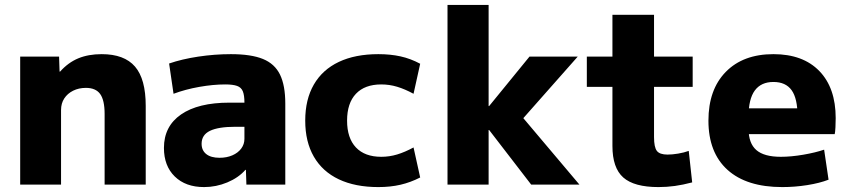

<svg xmlns="http://www.w3.org/2000/svg" viewBox="-20 -750 3444 780"><path d="M62 0V-520H220L222 -459H224Q257 -496 298 -513Q339 -530 393 -530Q485 -530 528.5 -479.5Q572 -429 572 -320V0H405V-287Q405 -343 387 -368Q369 -393 329 -393Q300 -393 277 -381.5Q254 -370 241 -350Q228 -330 228 -303V0Z M809 10Q734 10 690 -33Q646 -76 646 -149Q646 -237 715.5 -285Q785 -333 912 -333H973Q973 -363 966.5 -379Q960 -395 943 -401Q926 -407 895 -407Q846 -407 789.5 -397Q733 -387 685 -369L667 -492Q719 -510 785.5 -520Q852 -530 918 -530Q1000 -530 1048 -510.5Q1096 -491 1117.5 -447Q1139 -403 1139 -329V0H981L979 -60H977Q949 -28 903.5 -9Q858 10 809 10ZM872 -109Q901 -109 924 -119Q947 -129 960 -146.5Q973 -164 973 -186V-235H937Q867 -235 833 -218.5Q799 -202 799 -166Q799 -139 818 -124Q837 -109 872 -109Z M1517 10Q1423 10 1356.5 -21.5Q1290 -53 1255 -113.5Q1220 -174 1220 -260Q1220 -346 1255 -406.5Q1290 -467 1356.5 -498.5Q1423 -530 1517 -530Q1566 -530 1607 -521Q1648 -512 1687 -491L1660 -369Q1625 -388 1593.5 -397.5Q1562 -407 1529 -407Q1462 -407 1426 -369Q1390 -331 1390 -260Q1390 -189 1426 -151Q1462 -113 1529 -113Q1562 -113 1593.5 -122.5Q1625 -132 1660 -151L1687 -29Q1648 -9 1607 0.5Q1566 10 1517 10Z M1798 0V-730H1965V-319H1967L2131 -520H2327L2106 -270L2334 0H2138L1967 -222H1965V0Z M2655 10Q2556 10 2512 -29Q2468 -68 2468 -157V-397H2364V-520H2468V-690H2637V-520H2794V-397H2637V-193Q2637 -152 2648.5 -137Q2660 -122 2692 -122Q2711 -122 2735 -126Q2759 -130 2778 -137L2792 -9Q2754 1 2721.5 5.5Q2689 10 2655 10Z M3158 10Q3013 10 2935.5 -60Q2858 -130 2858 -260Q2858 -386 2928.5 -458Q2999 -530 3122 -530Q3242 -530 3308.5 -461.5Q3375 -393 3375 -270Q3375 -253 3374 -233Q3373 -213 3371 -205H2951V-310H3241L3220 -278Q3220 -350 3196 -383.5Q3172 -417 3122 -417Q3072 -417 3046.5 -382.5Q3021 -348 3021 -277V-227Q3021 -168 3052.5 -140.5Q3084 -113 3152 -113Q3194 -113 3243.5 -121.5Q3293 -130 3328 -142L3346 -20Q3310 -6 3259.5 2Q3209 10 3158 10Z"/></svg>

Font: M PLUS 1 Thin ExtraBold
Style: Regular
Weight: 800
Version: Version 1.001